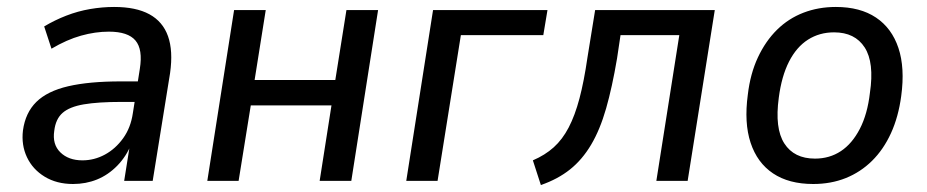

<svg xmlns="http://www.w3.org/2000/svg" viewBox="-20 -520 2665 552"><path d="M190 9Q143 9 108.5 -12Q74 -33 57.5 -68Q41 -103 46 -145Q53 -196 84.5 -227Q116 -258 176 -272Q236 -286 328 -286H389L380 -227H329Q262 -227 221 -220Q180 -213 160 -195.5Q140 -178 136 -144Q130 -105 153.5 -82Q177 -59 217 -59Q251 -59 281.5 -75.5Q312 -92 334 -122.5Q356 -153 362 -195L382 -322Q391 -378 369.5 -403.5Q348 -429 293 -429Q254 -429 213 -417.5Q172 -406 128 -380L107 -444Q137 -462 170.5 -475Q204 -488 239 -494Q274 -500 308 -500Q371 -500 409.5 -479Q448 -458 463 -416Q478 -374 469 -310L419 0H337L354 -107H358Q343 -70 317 -43.5Q291 -17 259 -4Q227 9 190 9Z M576 0 653 -491H744L712 -290H944L976 -491H1067L990 0H899L933 -217H701L666 0Z M1148 0 1225 -491H1554L1542 -419H1305L1238 0Z M1535 12 1512 -59Q1547 -74 1572 -96.5Q1597 -119 1615 -153.5Q1633 -188 1646 -237Q1659 -286 1669 -355L1691 -491H2035L1957 0H1867L1933 -419H1764L1754 -352Q1740 -269 1722.5 -208Q1705 -147 1679.5 -104Q1654 -61 1619 -33Q1584 -5 1535 12Z M2318 9Q2248 9 2202.5 -21.5Q2157 -52 2138 -109.5Q2119 -167 2130 -248Q2137 -308 2159 -355Q2181 -402 2214 -434.5Q2247 -467 2290 -483.5Q2333 -500 2383 -500Q2453 -500 2498.5 -469.5Q2544 -439 2563 -382Q2582 -325 2571 -244Q2563 -184 2541.5 -137Q2520 -90 2487 -57.5Q2454 -25 2411.5 -8Q2369 9 2318 9ZM2323 -64Q2365 -64 2397.5 -85.5Q2430 -107 2452 -149.5Q2474 -192 2481 -253Q2494 -340 2466 -383.5Q2438 -427 2378 -427Q2336 -427 2303 -406Q2270 -385 2248.5 -343Q2227 -301 2219 -239Q2207 -151 2235 -107.5Q2263 -64 2323 -64Z"/></svg>

Font: Nunito Sans 10pt SemiCondensed Medium
Style: Italic
Weight: 500
Width: 4
Italic angle: -9°
Designer: Vernon Adams
Foundry: Vernon Adams
Version: Version 3.101;gftools[0.9.27]